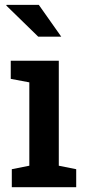

<svg xmlns="http://www.w3.org/2000/svg" viewBox="-20 -782 361 802"><path d="M29.3 0V-75.2L102.5 -89.8V-438L24.9 -452.6V-528.3H225.6V-89.8L298.3 -75.2V0ZM235.8 -628.9H231.9H139.6L6.3 -758.8L7.3 -761.7H142.1Z"/></svg>

Font: Roboto Slab LO Medium
Style: Regular
Weight: 500
Designer: Google
Version: Version 2.000